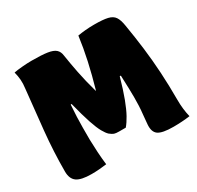

<svg xmlns="http://www.w3.org/2000/svg" viewBox="-154 -889 1107 1078"><g transform="rotate(-30 400.0 -350.0)"><path d="M245 3Q223 6 198 8Q173 10 147 10Q80 10 52 -10Q24 -30 24 -77Q24 -205 37 -334.5Q50 -464 64 -593Q68 -622 66 -648Q64 -674 57 -700Q76 -704 110.5 -707Q145 -710 172 -710Q238 -710 274 -704.5Q310 -699 326 -684.5Q342 -670 345 -643Q353 -590 365.5 -526.5Q378 -463 400 -384H402Q427 -471 444 -548.5Q461 -626 471 -701Q494 -705 521 -707.5Q548 -710 579 -710Q635 -710 665 -703Q695 -696 708.5 -676Q722 -656 728 -617Q742 -534 752 -453.5Q762 -373 767 -289Q772 -205 772 -110Q772 -49 785 3Q735 10 678 10Q606 10 580 -8.5Q554 -27 558 -75Q560 -104 563.5 -135Q567 -166 568 -193Q569 -219 569 -245Q569 -271 568 -304.5Q567 -338 565 -387H558Q536 -309 516.5 -257.5Q497 -206 479 -173.5Q461 -141 443 -120H399Q379 -120 368.5 -123.5Q358 -127 342 -140Q330 -151 315.5 -176.5Q301 -202 284 -252.5Q267 -303 246 -387H240Q237 -345 235.5 -310Q234 -275 234 -240Q234 -205 234 -163Q235 -122 237.5 -80.5Q240 -39 245 3Z"/></g></svg>

Font: Recursive Sn Csl St XBk
Style: Regular
Weight: 1000
Version: Version 1.079;hotconv 1.0.112;makeotfexe 2.5.65598; ttfautoh